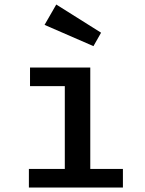

<svg xmlns="http://www.w3.org/2000/svg" viewBox="-20 -846 655 866"><path d="M115.4 -541.5H387.2V-84.1H534.4V0H110.3V-84.1H272.3V-457.4H115.4ZM435.9 -698.5 401.5 -637.9 181 -733.8 233.8 -825.6Z"/></svg>

Font: Fira Code Fixed Medium
Style: Regular
Weight: 500
Monospace: yes
Designer: Carrois Corporate, Edenspiekermann AG, Nikita Prokopov
Foundry: Carrois Corporate, Edenspiekermann AG, Nikita Prokopov
Version: Version 5.002